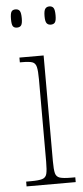

<svg xmlns="http://www.w3.org/2000/svg" viewBox="-53 -768 344 798"><g transform="rotate(-5 118.5 -368.5)"><path d="M25 0V-20H45Q77 -20 92 -24.5Q107 -29 111 -44.5Q115 -60 115 -95V-439Q115 -474 111 -490.5Q107 -507 94 -511.5Q81 -516 51 -516H42V-536H143V-95Q143 -60 147 -44.5Q151 -29 166 -24.5Q181 -20 213 -20H230V0ZM184 -661Q173 -661 167 -668.5Q161 -676 161 -698Q161 -721 167 -729Q173 -737 184 -737Q196 -737 201.5 -729Q207 -721 207 -698Q207 -676 201.5 -668.5Q196 -661 184 -661ZM43 -661Q31 -661 26 -668.5Q21 -676 21 -698Q21 -721 26 -729Q31 -737 43 -737Q55 -737 60.5 -729Q66 -721 66 -698Q66 -676 60.5 -668.5Q55 -661 43 -661Z"/></g></svg>

Font: Noto Serif Lao Condensed Thin
Style: Regular
Weight: 100
Width: 3
Designer: Monotype Design Team
Foundry: Monotype Imaging Inc.
Version: Version 2.003; ttfautohint (v1.8.4.7-5d5b)